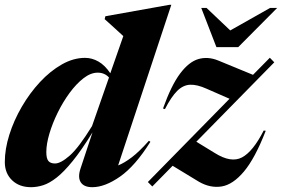

<svg xmlns="http://www.w3.org/2000/svg" viewBox="-25 -765 1172 798"><path d="M600 -175.5Q537 -75 474 -31Q411 13 358.5 13Q324 13 310.8 -7.2Q297.5 -27.5 309.5 -64L359.5 -215Q314 -141 277.2 -95.8Q240.5 -50.5 210.5 -27Q180.5 -3.5 154.5 4.8Q128.5 13 104 13Q55 13 25 -16Q-5 -45 -5 -91.5Q-5 -145.5 13.8 -205Q32.5 -264.5 65.5 -321.2Q98.5 -378 141.2 -424Q184 -470 232 -497.2Q280 -524.5 328.5 -524.5Q357.5 -524.5 384.2 -509.2Q411 -494 433.5 -460.5L487.5 -615Q474 -627.5 452.8 -646.8Q431.5 -666 410 -685.5L413 -697.5L679 -745H687L466 -77.5Q491.5 -87.5 522.8 -111.2Q554 -135 594 -180ZM167.5 -133Q167.5 -106 176.2 -95.8Q185 -85.5 203.5 -85.5Q227.5 -85.5 265 -118.5Q302.5 -151.5 357.5 -241L428 -443Q409.5 -463 381 -463Q352 -463 322 -439.8Q292 -416.5 264.2 -378.8Q236.5 -341 214.8 -296.8Q193 -252.5 180.2 -209.2Q167.5 -166 167.5 -133ZM589.5 -8.5 929 -354.5 833 -396.5Q794 -414 765 -412.8Q736 -411.5 711.5 -387.2Q687 -363 660.5 -311.5L652.5 -314Q686.5 -409.5 723.2 -458.8Q760 -508 799.5 -519.5Q839 -531 882 -513.5L1026.5 -454L1096.5 -525L1115 -506L791 -176L867 -129.5Q935 -86.5 980.8 -110.8Q1026.5 -135 1071 -222.5L1079.5 -221.5Q1035 -107 989 -52.2Q943 2.5 896 10Q849 17.5 802 -9.5L692.5 -76L608 10ZM1127 -732 965 -569H874.5L811.5 -732H833.5L932 -638.5L1097.5 -732Z"/></svg>

Font: Newsreader Display
Style: Bold Italic
Weight: 700
Italic angle: -17°
Designer: Hugues Gentile
Foundry: Production Type
Version: Version 1.001